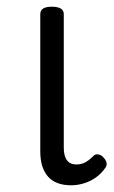

<svg xmlns="http://www.w3.org/2000/svg" viewBox="-20 -535 340 572"><path d="M192 17Q146 17 123 -9Q100 -35 100 -84V-493Q100 -504 108.5 -509.5Q117 -515 134 -515Q152 -515 161 -509.5Q170 -504 170 -493V-95Q170 -70 179.5 -57.5Q189 -45 207 -45Q218 -45 226.5 -48Q235 -51 243 -57Q251 -63 260 -72Q266 -77 275 -74.5Q284 -72 289 -65Q296 -58 297.5 -49.5Q299 -41 293 -34Q282 -18 266 -6.5Q250 5 230.5 11Q211 17 192 17Z"/></svg>

Font: Playwrite BE WAL Light
Style: Regular
Weight: 300
Version: Version 1.002